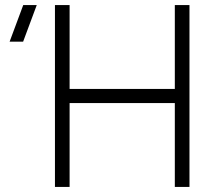

<svg xmlns="http://www.w3.org/2000/svg" viewBox="-20 -740 840 760"><path d="M197.5 0V-720H255.5V-388H672V-720H730V0H672V-332H255.5V0ZM71.5 -575H18L72 -720H125.5Z"/></svg>

Font: Vela Sans Light
Style: Regular
Weight: 300
Designer: Principal design: Mikhail Sharanda - project Manrope.
Design modification: Ravid Balaliev
Foundry: Mikhail Sharanda
Version: Version 1.001